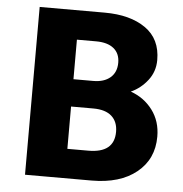

<svg xmlns="http://www.w3.org/2000/svg" viewBox="-51 -749 760 798"><g transform="rotate(5 329.0 -350.0)"><path d="M82.5 0V-700H353.5Q460.5 -700 524.5 -655.2Q588.5 -610.5 588.5 -522.5Q588.5 -474.5 560 -437.8Q531.5 -401 490.5 -382.5Q547 -362.5 581.8 -316Q616.5 -269.5 616.5 -205.5Q616.5 -111.5 547.5 -55.8Q478.5 0 360 0ZM248.5 -413H331Q376 -413 402 -435.2Q428 -457.5 428 -497.5Q428 -536 402.2 -557Q376.5 -578 328.5 -578H248.5ZM248.5 -122.5H336Q444 -122.5 444 -210.5Q444 -252.5 418 -275.8Q392 -299 341.5 -299H248.5Z"/></g></svg>

Font: Geologica
Style: Bold
Weight: 700
Designer: Sindre Bremnes, Frode Helland
Foundry: Monokrom Skriftforlag AS
Version: Version 1.010; ttfautohint (v1.8.4.7-5d5b);gftools[0.9.28]